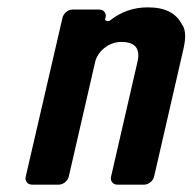

<svg xmlns="http://www.w3.org/2000/svg" viewBox="-20 -502 523 522"><path d="M475 -435C459 -467 428 -482 382 -482C343 -482 309 -470 280 -447C274 -442 264 -445 266 -452L267 -454C270 -466 262 -476 250 -476H177C165 -476 153 -466 150 -454L50 -22C47 -10 55 0 67 0H140C152 0 164 -10 167 -22L239 -335C245 -359 272 -388 310 -388C347 -388 362 -370 354 -335L282 -22C279 -10 287 0 299 0H372C384 0 396 -10 399 -22L479 -370C483 -388 488 -418 475 -435Z"/></svg>

Font: DIN Rundschrift
Style: BreitKursiv
Weight: 400
Width: 7
Version: Version 1.027